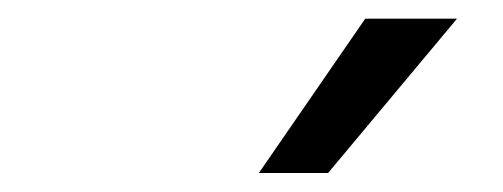

<svg xmlns="http://www.w3.org/2000/svg" viewBox="-20 -804 537 205"><path d="M256.4 -619.3H330.3L468 -784.1H370Z"/></svg>

Font: Magic Ui Pro
Style: Italic
Weight: 400
Italic angle: -9.39999°
Designer: Stefan Endress, Andreas Faust
Version: Version 1.000;FEAKit 1.0